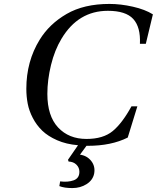

<svg xmlns="http://www.w3.org/2000/svg" viewBox="-20 -727 798 977"><path d="M114 -275Q114 -415 182 -525Q231 -605 319 -656Q407 -707 537 -707Q594 -707 656 -693Q718 -679 758 -654L722 -504H692Q696 -589 658 -630.5Q620 -672 529 -672Q378 -672 293 -530Q258 -472 239.5 -396Q221 -320 221 -249Q221 -137 275.5 -78.5Q330 -20 420 -20Q505 -20 553.5 -60Q602 -100 649 -186H679L630 -27Q546 15 427 15H420L387 60Q423 65 444.5 92.5Q466 120 459 157Q452 190 420.5 210Q389 230 348 230Q307 230 282 220L286 196Q326 201 355 190.5Q384 180 384 147Q384 126 369 111Q354 96 329 95L326 86L377 12Q317 7 270.5 -13.5Q224 -34 195 -62Q166 -90 147 -126.5Q128 -163 121 -199.5Q114 -236 114 -275Z"/></svg>

Font: Heuristica
Style: Italic
Weight: 400
Italic angle: -13°
Version: Version 1.0.2